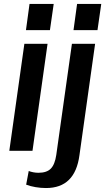

<svg xmlns="http://www.w3.org/2000/svg" viewBox="-20 -761 531 969"><path d="M220 -540 144 0H27L103 -540ZM251 -741 232 -609H111L129 -741ZM212 188Q186 188 159.5 183.5Q133 179 112 171L125 102Q135 106 148 108.5Q161 111 174 111Q216 111 236.5 90Q257 69 264 21L343 -540H460L381 22Q370 105 328 146.5Q286 188 212 188ZM491 -741 472 -609H351L369 -741Z"/></svg>

Font: Pathway Extreme Condensed SemiBold
Style: Italic
Weight: 600
Width: 3
Italic angle: -8°
Version: Version 1.001;gftools[0.9.26]